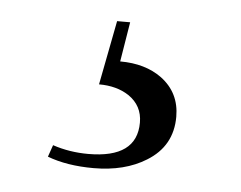

<svg xmlns="http://www.w3.org/2000/svg" viewBox="-32 -43 396 315"><g transform="rotate(5 166.5 115.0)"><path d="M149.4 -7.3H170.9L160.2 58.1Q201.7 58.1 229 78.1Q259.8 101.1 259.8 140.6Q259.8 189 218.3 214.4Q183.1 236.3 131.8 236.3Q87.9 236.3 55.7 224.1L62.5 204.6Q90.3 213.9 121.1 213.9Q201.2 213.9 201.2 155.3Q201.2 127.4 178.2 111.8Q158.2 98.6 128.9 98.6Z"/></g></svg>

Font: Atsinvsda
Style: Regular
Weight: 400
Designer: Al Webster
Foundry: Al Webster and Michael Everson
Version: Version 2.000